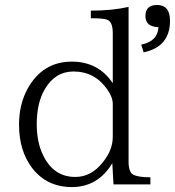

<svg xmlns="http://www.w3.org/2000/svg" viewBox="-20 -757 709 778"><path d="M439.9 -9.8 435.1 -95.7Q377 1 271 1Q170.9 1 111.3 -74.7Q57.1 -145.5 57.1 -251Q57.1 -334.5 92.3 -398.4Q153.3 -507.3 271 -507.3Q378.4 -507.3 437 -419.9V-622.1Q437 -668 415 -676.8Q401.4 -683.1 348.1 -683.1V-713.9Q433.6 -713.9 501 -729V-102.1Q501 -58.1 521 -48.8Q541 -38.6 589.4 -38.6V-9.8ZM437 -203.1V-335Q437 -363.3 415 -394Q364.3 -467.3 277.8 -467.3Q204.1 -467.3 162.1 -396.5Q128.9 -340.8 128.9 -253.9Q128.9 -181.6 153.8 -129.9Q195.8 -40 285.2 -40Q350.6 -40 397 -100.1Q437 -148.9 437 -203.1ZM552.2 -576.2Q619.1 -589.4 622.1 -647Q569.3 -648.4 569.3 -691.9Q569.3 -736.8 616.2 -736.8Q668.9 -736.8 668.9 -672.9Q668.9 -567.4 562 -544.9Z"/></svg>

Font: I.Ming
Style: Regular
Weight: 400
Designer: Ichiten Fonts Project
Version: Version 5.10 Mar 24, 2018